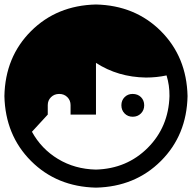

<svg xmlns="http://www.w3.org/2000/svg" viewBox="-20 -744 872 872"><path d="M415.9 -723.6Q237.9 -719.5 120.8 -602.6Q3.6 -485.6 0 -307.7Q4.1 -129.7 121 -12.8Q237.9 104.1 415.9 108.2Q593.8 104.1 711 -13.1Q828.2 -130.3 831.8 -307.7Q827.7 -485.6 710.8 -602.6Q593.8 -719.5 415.9 -723.6ZM415.9 -458.5Q515.4 -393.8 642.6 -391.8Q691.3 -391.8 736.4 -401.5Q750.3 -356.4 749.7 -307.7Q745.6 -167.2 651 -72.6Q556.4 22.1 415.9 26.2Q320 24.1 243.8 -21.8Q167.7 -67.7 125.1 -145.6L196.9 -223.6V-266.7Q196.9 -288.2 211.8 -302.8Q226.7 -317.4 249 -317.4Q271.3 -317.4 285.9 -302.8Q300.5 -288.2 300.5 -266.7V-223.6H415.9ZM582.1 -317.4Q560.5 -317.4 545.9 -302.8Q531.3 -288.2 531.3 -265.9Q531.3 -243.6 545.9 -228.7Q560.5 -213.8 582.8 -213.8Q605.1 -213.8 620 -228.7Q634.9 -243.6 634.9 -265.9Q634.9 -288.2 620.3 -302.8Q605.6 -317.4 582.1 -317.4Z"/></svg>

Font: FiraCode Nerd Font
Style: Regular
Weight: 400
Designer: Carrois Corporate, Edenspiekermann AG, Nikita Prokopov
Foundry: Carrois Corporate, Edenspiekermann AG, Nikita Prokopov
Version: Version 6.002;Nerd Fonts 2.2.2